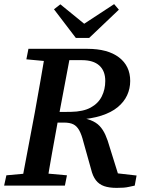

<svg xmlns="http://www.w3.org/2000/svg" viewBox="-29 -901 710 932"><path d="M-9 0 2 -50 134 -62H163L296 -50L286 0ZM73 0 140 -355Q154 -432 167.5 -509.5Q181 -587 194 -664H318L251 -309Q237 -232 223 -154.5Q209 -77 197 0ZM99 -613 109 -664H256L250 -601H228ZM537 11Q501 11 476.5 2.5Q452 -6 436.5 -26Q421 -46 413 -80L376 -212Q367 -248 355.5 -268.5Q344 -289 327 -297.5Q310 -306 281 -306H194L202 -357L315 -358Q375 -359 411.5 -379Q448 -399 465 -433Q482 -467 482 -508Q482 -557 453 -583Q424 -609 369 -609H253L258 -664H395Q494 -664 548.5 -622.5Q603 -581 603 -508Q603 -471 588 -438.5Q573 -406 542 -380.5Q511 -355 462.5 -339.5Q414 -324 348 -320L343 -333Q384 -328 411 -317.5Q438 -307 454.5 -289.5Q471 -272 482.5 -246.5Q494 -221 504 -185L553 -28L468 -68L634 -49L625 0Q610 3 597 6Q584 9 570 10Q556 11 537 11ZM264 -880 410 -761H342L525 -881L548 -854L404 -717H339L233 -856Z"/></svg>

Font: Source Serif 4 18pt SemiBold
Style: Italic
Weight: 600
Italic angle: -12°
Designer: Frank Grießhammer
Foundry: Adobe Systems Incorporated
Version: Version 4.004;hotconv 1.0.116;makeotfexe 2.5.65601